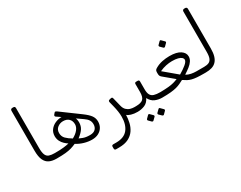

<svg xmlns="http://www.w3.org/2000/svg" viewBox="-107 -1341 2735 2177"><g transform="rotate(-30 1260.5 -252.5)"><path d="M280 0H277Q224 0 185.5 -17.5Q147 -35 126 -79.5Q105 -124 105 -205V-725Q105 -736 111 -743Q117 -750 131 -750H142Q155 -750 160 -743.5Q165 -737 165 -727V-205Q165 -144 178 -114Q191 -84 219 -74.5Q247 -65 290 -65H295Q310 -65 310 -50V-30Q310 0 280 0Z M735 15Q686 15 634 0Q582 -15 538 -43Q504 -28 472 -18.5Q440 -9 396 -4.5Q352 0 280 0Q265 0 265 -15V-35Q265 -65 295 -65Q367 -65 408 -70Q449 -75 479 -82Q458 -96 436.5 -116Q415 -136 400.5 -164Q386 -192 385 -229Q385 -277 410.5 -311Q436 -345 476.5 -363Q517 -381 560 -381Q571 -381 583 -379Q595 -377 603 -373L600 -355L505 -419Q499 -424 498 -430.5Q497 -437 502 -444L516 -461Q524 -472 532 -470Q540 -468 547 -463L789 -285Q846 -243 870.5 -208.5Q895 -174 895 -131Q895 -89 875.5 -56Q856 -23 820 -4Q784 15 735 15ZM551 -106Q601 -133 627 -166.5Q653 -200 653 -234Q653 -279 626 -305.5Q599 -332 551 -332Q511 -332 478.5 -307Q446 -282 446 -237Q446 -191 476 -161.5Q506 -132 551 -106ZM741 -42Q787 -42 811 -66Q835 -90 835 -130Q835 -162 819.5 -186Q804 -210 770 -233L661 -309L678 -320Q689 -301 696.5 -278.5Q704 -256 704 -231Q704 -182 680.5 -147Q657 -112 607 -74Q631 -63 649.5 -56Q668 -49 689.5 -45.5Q711 -42 741 -42Z M914 245Q904 245 899 239.5Q894 234 894 223V200Q894 190 899.5 185Q905 180 916 180H954Q1057 180 1105.5 119.5Q1154 59 1154 -44Q1154 -77 1148.5 -113.5Q1143 -150 1133 -190L1117 -254Q1115 -263 1117.5 -270Q1120 -277 1131 -280L1150 -285Q1159 -287 1163.5 -286Q1168 -285 1171 -281.5Q1174 -278 1175 -272L1204 -155Q1213 -120 1234 -100Q1255 -80 1281 -72.5Q1307 -65 1331 -65H1351Q1369 -65 1369 -50V-30Q1369 0 1339 0Q1292 0 1256 -11Q1220 -22 1207 -37Q1206 13 1194.5 63Q1183 113 1155 154Q1127 195 1078 220Q1029 245 954 245Z M1339 0Q1324 0 1324 -16V-35Q1324 -65 1354 -65Q1420 -65 1447 -90Q1474 -115 1474 -182V-285Q1474 -305 1494 -305H1514Q1534 -305 1534 -285V-182Q1534 -135 1548 -109.5Q1562 -84 1592.5 -74.5Q1623 -65 1674 -65Q1689 -65 1689 -50V-30Q1689 0 1659 0Q1613 0 1570 -18Q1527 -36 1500 -87Q1476 -36 1432 -18Q1388 0 1339 0ZM1443 176Q1439 180 1433 179.5Q1427 179 1422 175L1390 143Q1386 139 1386 132.5Q1386 126 1390 122L1422 90Q1427 85 1432.5 85Q1438 85 1443 90L1475 122Q1480 126 1480.5 132.5Q1481 139 1476 144ZM1580 176Q1576 180 1570 179.5Q1564 179 1559 175L1526 143Q1522 139 1522 132.5Q1522 126 1526 122L1559 90Q1564 85 1569.5 85Q1575 85 1579 90L1611 122Q1616 126 1616.5 132.5Q1617 139 1612 144Z M1658 0Q1652 0 1648 -3.5Q1644 -7 1644 -20V-43Q1644 -57 1652 -61Q1660 -65 1673 -65Q1738 -66 1779.5 -70Q1821 -74 1850 -82Q1879 -90 1906 -101L1772 -213Q1758 -225 1754.5 -236Q1751 -247 1751 -262V-280Q1751 -299 1758.5 -308Q1766 -317 1779 -324Q1820 -348 1868.5 -358Q1917 -368 1965 -368Q2058 -368 2106 -336Q2154 -304 2154 -256Q2154 -225 2136 -197.5Q2118 -170 2086.5 -145.5Q2055 -121 2016 -96Q2043 -78 2078 -71.5Q2113 -65 2145 -65H2247Q2261 -65 2261 -51V-29Q2261 0 2232 0H2208Q2153 0 2116 -3Q2079 -6 2052 -13Q2025 -20 2002.5 -32Q1980 -44 1954 -62Q1929 -49 1905 -37.5Q1881 -26 1850 -17.5Q1819 -9 1773 -4.5Q1727 0 1658 0ZM1966 -126Q2021 -158 2059 -189.5Q2097 -221 2097 -246Q2097 -262 2082.5 -275Q2068 -288 2038 -296Q2008 -304 1961 -304Q1924 -304 1883 -295.5Q1842 -287 1798 -267ZM1975 -484Q1971 -480 1965 -480.5Q1959 -481 1954 -485L1922 -517Q1918 -522 1918 -528Q1918 -534 1922 -538L1954 -570Q1959 -575 1964.5 -575Q1970 -575 1974 -570L2006 -538Q2018 -527 2007 -516Z M2231 0Q2216 0 2216 -15V-35Q2216 -65 2246 -65Q2283 -65 2307.5 -75.5Q2332 -86 2344 -114.5Q2356 -143 2356 -198V-727Q2356 -737 2362.5 -743.5Q2369 -750 2379 -750H2393Q2404 -750 2410 -743.5Q2416 -737 2416 -727V-208Q2416 -150 2404 -110Q2392 -70 2368.5 -45.5Q2345 -21 2310.5 -10.5Q2276 0 2231 0Z"/></g></svg>

Font: Rubik Light
Style: Regular
Weight: 300
Designer: Hubert and Fischer
Foundry: Hubert and Fischer
Version: Version 2.300;gftools[0.9.30]